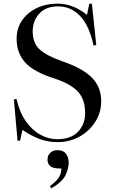

<svg xmlns="http://www.w3.org/2000/svg" viewBox="-20 -764 632 1051"><path d="M296 14Q238 14 190.5 -5.5Q143 -25 103 -53L90 6H76L56 -220L70 -223Q87 -149 122 -99.5Q157 -50 202 -26Q247 -2 293 -2Q367 -2 406.5 -42.5Q446 -83 446 -145Q446 -222 404.5 -264.5Q363 -307 276 -335Q163 -371 117 -423Q71 -475 71 -551Q71 -609 100.5 -652Q130 -695 180.5 -719.5Q231 -744 295 -744Q343 -744 385.5 -725.5Q428 -707 456 -682L469 -744H483L507 -517L492 -515Q469 -623 419 -676Q369 -729 298 -729Q230 -729 194.5 -689Q159 -649 159 -592Q159 -528 197.5 -493Q236 -458 323 -428Q433 -390 483.5 -338.5Q534 -287 534 -210Q534 -148 501.5 -97Q469 -46 415 -16Q361 14 296 14ZM261 267 253 255Q291 227 303.5 205Q316 183 316 158H304Q268 158 254 144.5Q240 131 240 110Q240 87 255 72.5Q270 58 295 58Q327 58 341.5 78Q356 98 356 126Q356 158 339 194.5Q322 231 261 267Z"/></svg>

Font: Display Regular
Style: Regular
Weight: 400
Designer: Latin by Veronika Burian and Jose Scaglione. Greek by Irene Vlachou. Cyrillic by Vera Evstafieva.
Foundry: TypeTogether
Version: Version 3.002